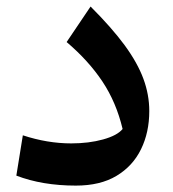

<svg xmlns="http://www.w3.org/2000/svg" viewBox="-20 -564 534 591"><path d="M439.5 -222.2Q439.5 -156.7 414.1 -104.7Q388.7 -52.7 338.6 -22.7Q288.6 7.3 213.4 7.3Q110.4 7.3 30.3 -23.4L50.3 -147.5Q126 -122.6 199.2 -122.6Q253.4 -122.6 297.4 -134.8Q341.3 -147 357.4 -167Q337.9 -249 295.2 -313.2Q252.4 -377.4 185.1 -434.6L258.8 -543.9Q324.2 -478.5 363.8 -424.6Q403.3 -370.6 421.4 -321.5Q439.5 -272.5 439.5 -222.2Z"/></svg>

Font: Pinar DS1 SemiBold
Style: Regular
Weight: 600
Designer: Amin Abedi
Version: Version 3.000